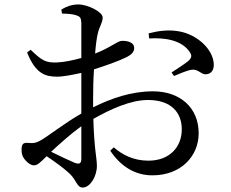

<svg xmlns="http://www.w3.org/2000/svg" viewBox="-20 -797 1040 864"><path d="M909 -463C933 -465 943 -485 942 -508C940 -574 868 -642 785 -656C739 -664 696 -659 649 -647L651 -624C719 -628 796 -618 833 -564C844 -548 843 -539 831 -526C818 -513 772 -484 752 -471L763 -455C784 -464 824 -481 842 -483C873 -488 886 -459 909 -463ZM237 -452C266 -452 310 -461 346 -469V-349V-286C277 -247 200 -187 166 -167C147 -156 134 -151 107 -154C83 -156 77 -148 77 -121C77 -103 83 -87 98 -72C109 -61 120 -53 133 -53C149 -53 161 -66 190 -94C226 -70 270 -38 293 -16C325 14 326 47 352 47C386 47 416 -4 416 -50C416 -87 404 -123 400 -262C478 -306 567 -347 646 -347C753 -347 798 -288 798 -215C798 -135 743 -74 648 -74C580 -74 530 -101 492 -134L476 -119C525 -46 589 -8 666 -8C795 -8 874 -95 874 -197C874 -314 789 -386 669 -386C570 -386 482 -355 399 -314V-353C399 -396 400 -441 403 -485C451 -500 514 -522 550 -540C572 -551 584 -564 584 -581C583 -611 544 -614 528 -613C509 -613 478 -583 408 -556C411 -594 415 -626 420 -646C427 -678 442 -694 442 -718C442 -744 374 -777 333 -777C304 -777 279 -768 256 -754L259 -736C286 -735 307 -734 324 -728C340 -722 345 -718 346 -693V-536C306 -525 266 -517 236 -516C185 -514 168 -525 118 -573L102 -561C140 -465 184 -452 237 -452ZM346 -228V-83C346 -63 339 -56 317 -64C289 -76 246 -96 210 -114C250 -151 300 -196 346 -229Z"/></svg>

Font: Source Han Serif CN Medium
Style: Regular
Weight: 500
Designer: Ryoko NISHIZUKA 西塚涼子 (kana & ideographs); Frank Grießhammer (Latin, Greek & Cyrillic); Wenlong ZHANG 张文龙 (bopomofo); San
Foundry: Adobe
Version: Version 2.002;hotconv 1.1.0;makeotfexe 2.6.0